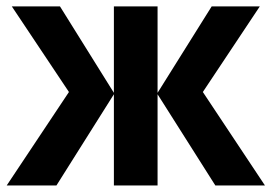

<svg xmlns="http://www.w3.org/2000/svg" viewBox="-20 -566 829 586"><path d="M772.9 -546.4 599.1 -285.2 788.6 0H637.2L460.9 -278.3V0H327.6V-278.3L152.3 0H0.5L190.4 -285.2L16.1 -546.4H163.1L327.6 -282.7V-546.4H460.9V-282.7L626 -546.4Z"/></svg>

Font: Open Sans SemiCondensed
Style: Bold
Weight: 700
Width: 4
Designer: Monotype Design Team
Foundry: Monotype Imaging Inc.
Version: Version 3.003